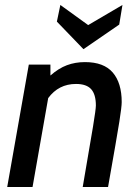

<svg xmlns="http://www.w3.org/2000/svg" viewBox="-20 -753 562 773"><path d="M96 -493H183V-449Q216 -478 249.5 -490.5Q283 -503 322 -503Q398 -503 434 -461Q470 -419 470 -342Q470 -323 460.5 -263Q451 -203 415 0H313Q343 -173 354.5 -243.5Q366 -314 366 -328Q366 -373 347 -394Q328 -415 286 -415Q216 -415 174 -358L111 0H9ZM209 -666 223 -733 335 -652 473 -733 460 -654 316 -555Z"/></svg>

Font: Cabin Medium
Style: Italic
Weight: 500
Italic angle: -7°
Designer: Pablo Impallari
Foundry: Pablo Impallari. http://www.impallari.com Igino Marini. http://www.ikern.com
Version: Version 2.200